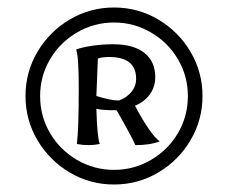

<svg xmlns="http://www.w3.org/2000/svg" viewBox="-20 -710 607 512"><path d="M48 -454Q48 -518 80 -572Q112 -626 166 -658Q220 -690 284 -690Q348 -690 402 -658Q456 -626 488 -572Q520 -518 520 -454Q520 -390 488 -336Q456 -282 402 -250Q348 -218 284 -218Q220 -218 166 -250Q112 -282 80 -336Q48 -390 48 -454ZM481 -454Q481 -507 454.5 -552Q428 -597 382.5 -623.5Q337 -650 284 -650Q231 -650 185.5 -623.5Q140 -597 113.5 -552Q87 -507 87 -454Q87 -400 113.5 -355Q140 -310 185.5 -283.5Q231 -257 284 -257Q337 -257 382.5 -283.5Q428 -310 454.5 -355Q481 -400 481 -454ZM185 -326Q190 -366 190 -476Q190 -560 183 -578Q199 -584 226 -588Q253 -592 282 -592Q336 -592 365 -569Q394 -546 394 -504Q394 -479 380 -459Q366 -439 340 -428Q381 -351 406 -333Q380 -323 341 -323Q331 -346 291 -416Q250 -416 237 -420Q239 -345 246 -326Q231 -323 216 -323Q200 -323 185 -326ZM343 -500Q343 -558 271 -558Q253 -558 241 -554L237 -454Q275 -442 297 -442Q317 -449 330 -464.5Q343 -480 343 -500Z"/></svg>

Font: Mirza
Style: Regular
Weight: 400
Designer: Arabic design by Kourosh Beigpour, Latin design by Eduardo Tunni, engineering by Lasse Fister
Version: Version 1.0010g